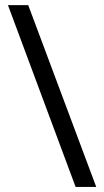

<svg xmlns="http://www.w3.org/2000/svg" viewBox="-20 -734 407 754"><path d="M90.8 -713.9 357.9 0H276.9L11.2 -713.9Z"/></svg>

Font: Open Sans ACDW
Style: acdw
Weight: 400
Foundry: Ascender Corporation
Version: Version 1.10